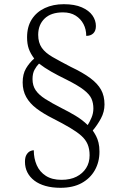

<svg xmlns="http://www.w3.org/2000/svg" viewBox="-20 -780 591 915"><path d="M268 115Q228 115 196.5 106Q165 97 143.5 80.5Q122 64 110.5 41.5Q99 19 99 -9Q99 -31 106.5 -43Q114 -55 123.5 -59.5Q133 -64 141 -64Q141 -25 155 7Q169 39 198.5 58Q228 77 273 77Q315 77 344.5 62Q374 47 390.5 21Q407 -5 407 -40Q407 -70 397.5 -92.5Q388 -115 367 -133.5Q346 -152 313 -171.5Q280 -191 233 -215Q187 -238 154.5 -262.5Q122 -287 105 -317.5Q88 -348 88 -387Q88 -427 104 -454Q120 -481 143 -501Q125 -525 117 -548Q109 -571 109 -602Q109 -653 131.5 -688Q154 -723 193.5 -741.5Q233 -760 284 -760Q336 -760 370 -745Q404 -730 420.5 -706.5Q437 -683 437 -656Q437 -633 424.5 -621Q412 -609 391 -609Q391 -640 378 -665Q365 -690 340.5 -705.5Q316 -721 280 -721Q223 -721 192.5 -691.5Q162 -662 162 -614Q162 -577 179 -552.5Q196 -528 231 -508Q266 -488 318 -461Q375 -434 410 -408Q445 -382 461.5 -352.5Q478 -323 478 -282Q478 -247 461 -215.5Q444 -184 422 -158Q431 -145 438 -131.5Q445 -118 449.5 -100Q454 -82 454 -57Q454 -8 432 31Q410 70 369 92.5Q328 115 268 115ZM398 -184Q407 -198 416 -219Q425 -240 425 -263Q425 -289 416 -309.5Q407 -330 379.5 -351.5Q352 -373 296 -401Q255 -421 223.5 -439Q192 -457 166 -477Q154 -465 144.5 -447.5Q135 -430 135 -403Q135 -372 150 -350Q165 -328 195.5 -308.5Q226 -289 273 -265Q307 -248 339 -229Q371 -210 398 -184Z"/></svg>

Font: Noto Serif Gujarati Light
Style: Regular
Weight: 300
Version: Version 2.102